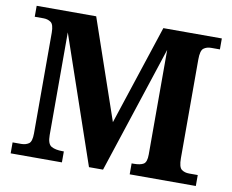

<svg xmlns="http://www.w3.org/2000/svg" viewBox="-78 -814 1108 915"><g transform="rotate(10 476.0 -357.0)"><path d="M28 0V-53H70Q91 -53 106 -63Q121 -73 121 -113V-600Q121 -640 106 -650.5Q91 -661 70 -661H28V-714H316L482 -231L641 -714H924V-661H882Q860 -661 845.5 -650Q831 -639 831 -596V-118Q831 -75 845.5 -64Q860 -53 882 -53H924V0H604V-53H614Q646 -53 661.5 -62.5Q677 -72 677 -109V-615L475 0H407L196 -615V-118Q196 -75 215.5 -64Q235 -53 270 -53H276V0Z"/></g></svg>

Font: Noto Serif Vithkuqi
Style: Regular
Weight: 400
Version: Version 1.005